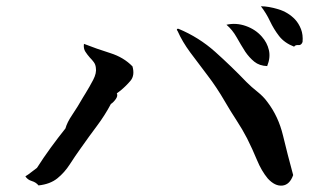

<svg xmlns="http://www.w3.org/2000/svg" viewBox="-20 -684 1040 613"><path d="M916 -125Q905 -94 881.5 -91.5Q858 -89 835 -114Q815 -138 800.5 -173Q786 -208 769 -242Q754 -271 735 -300Q716 -329 698 -360Q672 -405 642.5 -443.5Q613 -482 587.5 -516.5Q562 -551 547 -585Q544 -588 545 -590.5Q546 -593 550 -592Q615 -565 667 -518.5Q719 -472 767 -422Q783 -406 802 -391Q821 -376 834 -358Q869 -312 883.5 -251.5Q898 -191 916 -125ZM403 -472Q411 -443 396.5 -426Q382 -409 365 -395Q362 -393 359 -390.5Q356 -388 353 -386Q357 -378 349.5 -367.5Q342 -357 334 -352Q315 -316 289.5 -282Q264 -248 238 -211Q220 -186 203 -159.5Q186 -133 163 -114.5Q140 -96 103 -92Q95 -102 81.5 -106Q68 -110 61 -121Q71 -127 79.5 -134Q88 -141 98 -148Q119 -181 142 -212.5Q165 -244 189 -274Q194 -293 211 -318Q228 -343 245 -373Q247 -376 249 -379.5Q251 -383 253 -386Q266 -407 277.5 -429Q289 -451 286 -468Q285 -478 279.5 -485.5Q274 -493 267 -500Q259 -509 252.5 -519Q246 -529 248 -544Q289 -528 332 -514.5Q375 -501 403 -472ZM833 -473Q808 -474 792 -487Q776 -500 763 -519Q749 -541 735.5 -565Q722 -589 703 -605Q734 -612 765 -601Q796 -590 816 -567Q833 -548 838.5 -524Q844 -500 833 -473ZM946 -550Q942 -539 932.5 -540Q923 -541 919 -535Q888 -547 871 -569Q854 -591 842 -616.5Q830 -642 813 -664Q837 -664 868.5 -654.5Q900 -645 922 -622Q934 -609 941 -591Q948 -573 946 -550Z"/></svg>

Font: Yuji Syuku
Style: Regular
Weight: 400
Designer: Kataoka Yuji
Foundry: Kinuta Font Factory
Version: Version 3.002